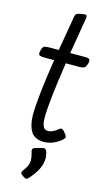

<svg xmlns="http://www.w3.org/2000/svg" viewBox="-130 -688 522 938"><g transform="rotate(15 131.0 -219.0)"><path d="M256 -430Q256 -422 254 -416Q249 -399 241.5 -394Q234 -389 212 -389H148Q117 -184 117 -108Q117 -79 124 -63Q131 -47 149 -47Q171 -47 195 -67Q204 -75 210 -75Q218 -75 229 -61Q234 -55 237.5 -49.5Q241 -44 241 -40Q241 -34 230 -24Q188 10 142 10Q96 9 77.5 -21Q59 -51 58 -102Q58 -189 89 -389H42Q24 -389 17 -392Q10 -395 10 -404Q10 -410 13 -420Q17 -436 24.5 -439.5Q32 -443 55 -443H98L126 -606Q128 -626 132.5 -631.5Q137 -637 150 -640Q174 -644 175 -644Q184 -644 186 -639.5Q188 -635 186 -622Q171 -534 156 -443H232Q246 -443 251 -440Q256 -437 256 -430ZM106 112Q106 128 100.5 140.5Q95 153 82 170Q76 179 76 183Q76 187 81 191Q86 195 88 197Q101 206 106 206Q111 206 118 199Q173 139 173 87Q173 80 171.5 72.5Q170 65 170 61Q167 49 163 44Q159 39 153 39Q151 39 141 41L112 49Q97 53 97 63Q97 68 100 77Q106 98 106 112Z"/></g></svg>

Font: Farsan
Style: Regular
Weight: 400
Version: Version 1.001g;PS 1.001;hotconv 1.0.86;makeotf.lib2.5.63406 